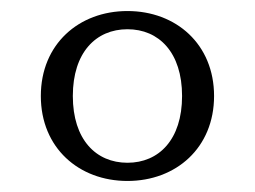

<svg xmlns="http://www.w3.org/2000/svg" viewBox="-20 -730 462 348"><path d="M211 -402C299 -402 368 -462 368 -556C368 -650 299 -710 211 -710C123 -710 54 -650 54 -556C54 -462 123 -402 211 -402ZM211 -435C154 -435 112 -477 112 -556C112 -635 154 -677 211 -677C268 -677 310 -635 310 -556C310 -477 268 -435 211 -435Z"/></svg>

Font: Hedvig Letters Serif 24pt
Style: Regular
Weight: 400
Designer: Alexander Örn & Tor Weibull
Foundry: Kanon Foundry
Version: Version 1.000